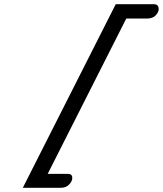

<svg xmlns="http://www.w3.org/2000/svg" viewBox="-20 -788 770 908"><path d="M87.9 100.1 527.3 -768.1H707Q730.5 -768.1 730.5 -745.1Q730.5 -731 716.6 -715.6Q702.6 -700.2 672.9 -700.2H577.1L205.6 34.2H301.8Q321.8 34.2 321.8 53.7Q321.8 68.8 307.1 84.5Q292.5 100.1 267.6 100.1Z"/></svg>

Font: Damion
Style: Regular
Weight: 400
Designer: Vernon Adams
Foundry: Vernon Adams
Version: Version 1.100; ttfautohint (v1.8.4.7-5d5b)